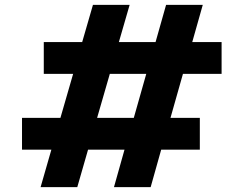

<svg xmlns="http://www.w3.org/2000/svg" viewBox="-20 -765 996 785"><path d="M296 0 340 -153H489L446 0H596L639 -153H797V-283H677L728 -463H886V-593H766L809 -745H659L616 -593H466L510 -745H360L316 -593H159V-463H279L227 -283H70V-153H190L146 0ZM429 -463H578L527 -283H377Z"/></svg>

Font: Plus Jakarta Sans ExtraBold
Style: Regular
Weight: 800
Designer: Gumpita Rahayu
Foundry: Tokotype
Version: Version 2.071;gftools[0.9.30]